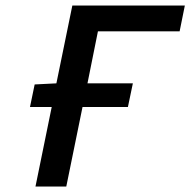

<svg xmlns="http://www.w3.org/2000/svg" viewBox="-20 -678 692 698"><path d="M168 -289H89L106 -371L185 -375L243 -658H652L633 -564H336L298 -375H463L445 -289H280L221 0H109Z"/></svg>

Font: Codetta
Style: Bold Italic
Weight: 700
Italic angle: -11°
Designer: Ulrich Proeller
Foundry: PROSA GmbH
Version: Version 2.00;September 29, 2018;FontCreator 11.5.0.2427 64-b